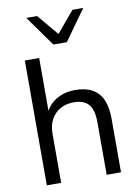

<svg xmlns="http://www.w3.org/2000/svg" viewBox="-100 -1002 768 1068"><g transform="rotate(-10 284.0 -468.5)"><path d="M76 0V-705H157V-378H144Q165 -436 212.5 -465.5Q260 -495 322 -495Q380 -495 418.5 -474Q457 -453 476 -410.5Q495 -368 495 -303V0H414V-298Q414 -343 402.5 -372Q391 -401 366.5 -415Q342 -429 303 -429Q259 -429 226 -410Q193 -391 175 -357Q157 -323 157 -277V0ZM248 -765 125 -937H186L286 -818L386 -937H447L324 -765Z"/></g></svg>

Font: NunitoSans1
Style: Book
Weight: 400
Designer: Vernon Adams
Foundry: Vernon Adams
Version: Version 3.101;gftools[0.9.27]